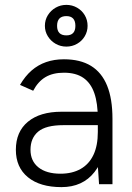

<svg xmlns="http://www.w3.org/2000/svg" viewBox="-20 -755 541 787"><path d="M386 0 381 -75V-268Q381 -332 366.5 -373.5Q352 -415 321.5 -436Q291 -457 242 -457Q197 -457 166.5 -439Q136 -421 116 -383L62 -407Q83 -443 109.5 -466Q136 -489 169 -500.5Q202 -512 242 -512Q309 -512 353 -485Q397 -458 419 -404Q441 -350 441 -268V0ZM232 12Q144 12 94.5 -28.5Q45 -69 45 -141Q45 -215 94.5 -256Q144 -297 232 -297H382V-242H240Q168 -242 136.5 -215.5Q105 -189 105 -141Q105 -95 137.5 -69Q170 -43 228 -43Q276 -43 310.5 -62.5Q345 -82 363 -120Q381 -158 381 -214H416Q416 -112 367.5 -50Q319 12 232 12ZM252 -564Q228 -564 208 -575.5Q188 -587 176 -606.5Q164 -626 164 -649Q164 -673 176 -692.5Q188 -712 208 -723.5Q228 -735 252 -735Q276 -735 296 -723.5Q316 -712 327.5 -692.5Q339 -673 339 -649Q339 -626 327.5 -606.5Q316 -587 296 -575.5Q276 -564 252 -564ZM252 -610Q289 -610 289 -649Q289 -689 252 -689Q214 -689 214 -649Q214 -610 252 -610Z"/></svg>

Font: Figtree Light Light
Style: Regular
Weight: 300
Version: Version 2.001;gftools[0.9.30]